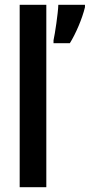

<svg xmlns="http://www.w3.org/2000/svg" viewBox="-20 -780 374 800"><path d="M173 0V-760H62V0ZM334 -750V-760H223C222 -725 209 -639 203 -612V-600H271C295 -638 323 -703 334 -750Z"/></svg>

Font: Noto Sans Gujarati ExtraCondensed SemiBold
Style: Regular
Weight: 600
Width: 2
Designer: Jelle Bosma - Monotype Design Team, Universal Thirst
Foundry: Monotype Imaging Inc.
Version: Version 2.106